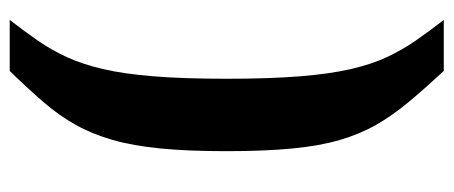

<svg xmlns="http://www.w3.org/2000/svg" viewBox="-289 -494 933 395"><g transform="rotate(-90 177.5 -296.5)"><path d="M229 150Q192 110 164.5 77Q137 44 118 10.5Q99 -23 87 -64Q75 -105 69.5 -161.5Q64 -218 64 -297Q64 -376 69.5 -432.5Q75 -489 87 -531Q99 -573 118 -607Q137 -641 164.5 -673Q192 -705 229 -743H334Q310 -712 291 -684.5Q272 -657 257.5 -625.5Q243 -594 233 -551.5Q223 -509 218 -447Q213 -385 213 -297Q213 -208 218 -146Q223 -84 233 -41Q243 2 257.5 33Q272 64 291 91.5Q310 119 334 150Z"/></g></svg>

Font: Saira Thin
Style: Bold
Weight: 700
Version: Version 1.101